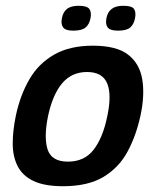

<svg xmlns="http://www.w3.org/2000/svg" viewBox="-20 -637 540 664"><path d="M198 7Q134 7 96 -11Q58 -29 41 -62.5Q24 -96 24 -140.5Q24 -185 35 -238Q50 -308 81.5 -362.5Q113 -417 167 -448Q221 -479 301 -479Q383 -479 423 -448Q463 -417 472 -362.5Q481 -308 466 -238Q451 -168 421 -112.5Q391 -57 337.5 -25Q284 7 198 7ZM215 -78Q272 -78 304 -119.5Q336 -161 351 -235Q367 -310 350.5 -349Q334 -388 281 -388Q228 -388 195 -349Q162 -310 146 -235Q131 -160 145 -119Q159 -78 215 -78ZM293 -574Q289 -553 276 -542Q263 -531 233 -531Q207 -531 198.5 -542Q190 -553 194 -574Q198 -595 211.5 -606Q225 -617 252 -617Q281 -617 289 -606Q297 -595 293 -574ZM447 -574Q443 -553 430.5 -542Q418 -531 388 -531Q361 -531 352.5 -542Q344 -553 348 -574Q352 -595 366 -606Q380 -617 406 -617Q436 -617 443.5 -606Q451 -595 447 -574Z"/></svg>

Font: Glory SemiBold
Style: Italic
Weight: 600
Italic angle: -12°
Designer: Robert Leuschke
Foundry: Robert Leuschke
Version: Version 1.011